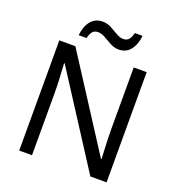

<svg xmlns="http://www.w3.org/2000/svg" viewBox="-159 -1041 1078 1169"><g transform="rotate(20 380.0 -456.5)"><path d="M663 0H558L176 -593H172Q174 -558 177 -506Q180 -454 180 -399V0H97V-714H201L582 -123H586Q585 -139 583.5 -171Q582 -203 580.5 -241Q579 -279 579 -311V-714H663ZM197 -784Q203 -843 231.5 -877.5Q260 -912 307 -912Q337 -912 363.5 -897.5Q390 -883 414 -869Q438 -855 459 -855Q482 -855 494.5 -869.5Q507 -884 514 -913H564Q558 -855 530 -820Q502 -785 455 -785Q427 -785 400.5 -799Q374 -813 349.5 -827.5Q325 -842 303 -842Q279 -842 267 -827.5Q255 -813 248 -784Z"/></g></svg>

Font: Noto Serif Ottoman Siyaq
Style: Regular
Weight: 400
Designer: Sérgio Martins
Version: Version 1.005; ttfautohint (v1.8.4.7-5d5b)